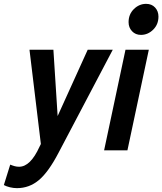

<svg xmlns="http://www.w3.org/2000/svg" viewBox="-101 -780 842 996"><path d="M-81 180 -48 74Q-36 79 -25 82Q-14 85 -2 85Q57 85 104 -19L111 -33L52 -522H176L198 -178L354 -522H484L204 10Q151 112 101 154Q51 196 -13 196Q-31 196 -49.5 191.5Q-68 187 -81 180Z M566 -665Q566 -706 593.5 -733Q621 -760 657 -760Q686 -760 703.5 -741Q721 -722 721 -694Q721 -653 693.5 -626Q666 -599 630 -599Q602 -599 584 -618Q566 -637 566 -665ZM439 0 550 -522H671L560 0Z"/></svg>

Font: Radio Canada Condensed SemiBold
Style: Italic
Weight: 600
Width: 3
Italic angle: -12°
Designer: Charles Daoud, Etienne Aubert Bonn, Alexandre Saumier Demers, Jacques Le Bailly
Foundry: Radio-Canada
Version: Version 2.104; ttfautohint (v1.8.4.7-5d5b);gftools[0.9.28.de